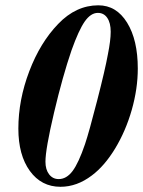

<svg xmlns="http://www.w3.org/2000/svg" viewBox="-20 -696 544 730"><path d="M354 -675.8Q422.4 -675.8 463.1 -610.1Q503.9 -544.4 503.9 -435.1Q503.9 -358.9 481 -278.3Q458 -197.8 417.7 -131.3Q377.4 -64.9 329.1 -28.8Q272.5 14.2 210 14.2Q137.2 14.2 93.5 -46.1Q49.8 -106.4 49.8 -207Q49.8 -315.9 91.3 -425Q132.8 -534.2 201.2 -605Q269 -675.8 354 -675.8ZM352.1 -647Q325.2 -647 302.2 -614.3Q279.3 -581.5 252 -504.9Q218.3 -406.7 185.5 -267.8Q152.8 -128.9 152.8 -81.1Q152.8 -51.3 166.7 -33.2Q180.7 -15.1 203.1 -15.1Q232.9 -15.1 255.9 -45.7Q278.8 -76.2 303.2 -147.9Q318.4 -192.9 349.1 -312.5Q379.9 -432.1 390.1 -488.8Q400.9 -542.5 400.9 -575.2Q400.9 -608.9 387.9 -627.9Q375 -647 352.1 -647Z"/></svg>

Font: Accordance
Style: Bold-Italic
Weight: 700
Italic angle: -11°
Version: Version 1.2 (build January 31, 2020) Miklal Software Solutio